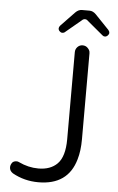

<svg xmlns="http://www.w3.org/2000/svg" viewBox="-58 -888 571 929"><g transform="rotate(5 227.5 -423.5)"><path d="M200.2 -739.3Q208 -729.5 216.3 -729.5Q224.6 -729.5 229.5 -734.4L305.7 -797.9Q312.5 -804.7 320.3 -804.7Q329.1 -804.7 335 -797.9L411.1 -734.4Q416 -729.5 423.3 -729.5Q430.7 -729.5 437 -735.8Q443.4 -742.2 443.4 -749Q443.4 -755.9 437.5 -762.7Q371.1 -832 370.1 -833Q355.5 -847.7 338.9 -847.7H301.8Q285.2 -847.7 270.5 -833L203.1 -762.7Q197.3 -755.9 197.3 -749Q197.3 -744.1 200.2 -739.3ZM356.4 -224.6V-641.6Q356.4 -651.4 353 -657.2Q349.6 -663.1 344.7 -668Q335 -677.7 320.3 -677.7Q305.7 -677.7 295.4 -667Q285.2 -656.2 285.2 -641.6V-218.8Q285.2 -133.8 250 -98.6Q216.8 -65.4 158.2 -65.4Q109.4 -65.4 62.5 -87.9Q57.6 -90.8 50.8 -90.8Q39.1 -90.8 31.2 -84Q21.5 -72.3 21.5 -59.6Q21.5 -42 38.1 -31.2Q95.7 1 164.1 1Q307.6 1 343.8 -126Q356.4 -168 356.4 -224.6Z"/></g></svg>

Font: FakePearl
Style: ExtraLight
Weight: 300
Version: Version 1.2